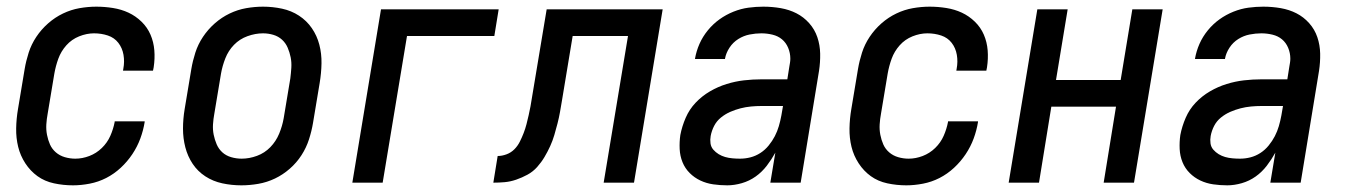

<svg xmlns="http://www.w3.org/2000/svg" viewBox="-20 -548 4040 576"><path d="M199 8Q170 8 142 2Q114 -4 92.5 -19.5Q71 -35 56 -58Q41 -81 34.5 -107.5Q28 -134 28.5 -163Q29 -192 34 -221L54 -341Q58 -365 66 -390Q74 -415 89 -437.5Q104 -460 124.5 -478Q145 -496 169 -507.5Q193 -519 218.5 -523.5Q244 -528 269 -528Q294 -528 319 -524Q344 -520 365.5 -510Q387 -500 404.5 -483Q422 -466 431.5 -444Q441 -422 443 -397Q445 -372 441 -346L439 -336H349L350 -342Q354 -363 350.5 -383.5Q347 -404 335 -419.5Q323 -435 303.5 -441.5Q284 -448 262 -448Q240 -448 217.5 -439Q195 -430 179 -412Q163 -394 155 -372Q147 -350 143 -327L123 -207Q120 -191 119 -175Q118 -159 121 -143.5Q124 -128 130 -114.5Q136 -101 147.5 -91Q159 -81 174.5 -76.5Q190 -72 206 -72Q227 -72 248 -80Q269 -88 285.5 -104Q302 -120 311 -140.5Q320 -161 324 -182V-184H414V-182Q410 -157 401 -132.5Q392 -108 377 -85.5Q362 -63 342 -44.5Q322 -26 298.5 -14Q275 -2 249 3Q223 8 199 8Z M704 8Q675 8 647 2Q619 -4 596 -19Q573 -34 558 -56.5Q543 -79 536 -106Q529 -133 529 -162Q529 -191 534 -221L554 -341Q558 -365 566 -390Q574 -415 589 -437.5Q604 -460 624.5 -478Q645 -496 669 -507.5Q693 -519 718.5 -523.5Q744 -528 769 -528Q798 -528 826 -522Q854 -516 877 -501Q900 -486 915.5 -463.5Q931 -441 938 -414Q945 -387 944.5 -358Q944 -329 939 -299L919 -179Q915 -155 907 -130Q899 -105 884.5 -82.5Q870 -60 849.5 -42Q829 -24 805 -12.5Q781 -1 755 3.5Q729 8 704 8ZM705 -72Q728 -72 751 -80.5Q774 -89 791 -106.5Q808 -124 817.5 -147Q827 -170 831 -193L851 -313Q853 -329 854 -345Q855 -361 852 -376Q849 -391 843 -405Q837 -419 826 -429Q815 -439 800 -443.5Q785 -448 769 -448Q746 -448 722.5 -439.5Q699 -431 682 -413.5Q665 -396 656 -373Q647 -350 643 -327L623 -207Q620 -191 619 -175Q618 -159 621 -144Q624 -129 630 -115Q636 -101 647 -91Q658 -81 673.5 -76.5Q689 -72 705 -72Z M1037 0 1123 -520H1476L1463 -440H1201L1128 0Z M1460 0 1473 -80Q1486 -80 1499.5 -85Q1513 -90 1523 -100Q1533 -110 1539.5 -123Q1546 -136 1551 -149Q1556 -162 1559.5 -175.5Q1563 -189 1566 -202.5Q1569 -216 1571.5 -229Q1574 -242 1576 -256L1620 -520H1968L1882 0H1791L1864 -440H1698L1666 -247Q1663 -229 1660 -212Q1657 -195 1652.5 -177.5Q1648 -160 1643 -143Q1638 -126 1630.5 -109.5Q1623 -93 1613.5 -77Q1604 -61 1591.5 -47Q1579 -33 1562.5 -24Q1546 -15 1528.5 -9Q1511 -3 1494 -1.5Q1477 0 1460 0Z M2162 8Q2140 8 2119.5 5Q2099 2 2081 -6.5Q2063 -15 2049 -29Q2035 -43 2027.5 -61.5Q2020 -80 2019 -101Q2018 -122 2021 -143Q2026 -169 2037 -194.5Q2048 -220 2067 -240Q2086 -260 2110 -274Q2134 -288 2160 -296Q2186 -304 2212 -307Q2238 -310 2264 -310H2342L2348 -348Q2349 -354 2350 -360Q2351 -366 2351 -372Q2351 -389 2344.5 -404.5Q2338 -420 2326 -430Q2314 -440 2297.5 -444Q2281 -448 2264 -448Q2247 -448 2229 -444.5Q2211 -441 2195 -431Q2179 -421 2168.5 -405Q2158 -389 2155 -372V-371H2065V-372Q2069 -395 2078.5 -416.5Q2088 -438 2103.5 -457Q2119 -476 2138.5 -490Q2158 -504 2180.5 -513Q2203 -522 2225.5 -525Q2248 -528 2270 -528Q2297 -528 2322.5 -523.5Q2348 -519 2369.5 -508Q2391 -497 2407.5 -478.5Q2424 -460 2432 -436.5Q2440 -413 2440.5 -387Q2441 -361 2437 -335L2382 0H2291L2306 -90Q2295 -70 2280.5 -51Q2266 -32 2247 -18.5Q2228 -5 2205.5 1.5Q2183 8 2162 8ZM2200 -72Q2216 -72 2231.5 -76Q2247 -80 2261 -89Q2275 -98 2286 -111.5Q2297 -125 2304.5 -139.5Q2312 -154 2316.5 -169.5Q2321 -185 2324 -201L2329 -230H2264Q2249 -230 2233 -228.5Q2217 -227 2201.5 -223Q2186 -219 2171 -212.5Q2156 -206 2143 -195.5Q2130 -185 2122.5 -170.5Q2115 -156 2112 -140Q2110 -129 2111.5 -118Q2113 -107 2120 -99Q2127 -91 2136 -85.5Q2145 -80 2155.5 -77Q2166 -74 2177.5 -73Q2189 -72 2200 -72Z M2699 8Q2670 8 2642 2Q2614 -4 2592.5 -19.5Q2571 -35 2556 -58Q2541 -81 2534.5 -107.5Q2528 -134 2528.5 -163Q2529 -192 2534 -221L2554 -341Q2558 -365 2566 -390Q2574 -415 2589 -437.5Q2604 -460 2624.5 -478Q2645 -496 2669 -507.5Q2693 -519 2718.5 -523.5Q2744 -528 2769 -528Q2794 -528 2819 -524Q2844 -520 2865.5 -510Q2887 -500 2904.5 -483Q2922 -466 2931.5 -444Q2941 -422 2943 -397Q2945 -372 2941 -346L2939 -336H2849L2850 -342Q2854 -363 2850.5 -383.5Q2847 -404 2835 -419.5Q2823 -435 2803.5 -441.5Q2784 -448 2762 -448Q2740 -448 2717.5 -439Q2695 -430 2679 -412Q2663 -394 2655 -372Q2647 -350 2643 -327L2623 -207Q2620 -191 2619 -175Q2618 -159 2621 -143.5Q2624 -128 2630 -114.5Q2636 -101 2647.5 -91Q2659 -81 2674.5 -76.5Q2690 -72 2706 -72Q2727 -72 2748 -80Q2769 -88 2785.5 -104Q2802 -120 2811 -140.5Q2820 -161 2824 -182V-184H2914V-182Q2910 -157 2901 -132.5Q2892 -108 2877 -85.5Q2862 -63 2842 -44.5Q2822 -26 2798.5 -14Q2775 -2 2749 3Q2723 8 2699 8Z M3006 0 3092 -520H3183L3148 -308H3342L3377 -520H3468L3382 0H3291L3328 -228H3134L3097 0Z M3662 8Q3640 8 3619.5 5Q3599 2 3581 -6.5Q3563 -15 3549 -29Q3535 -43 3527.5 -61.5Q3520 -80 3519 -101Q3518 -122 3521 -143Q3526 -169 3537 -194.5Q3548 -220 3567 -240Q3586 -260 3610 -274Q3634 -288 3660 -296Q3686 -304 3712 -307Q3738 -310 3764 -310H3842L3848 -348Q3849 -354 3850 -360Q3851 -366 3851 -372Q3851 -389 3844.5 -404.5Q3838 -420 3826 -430Q3814 -440 3797.5 -444Q3781 -448 3764 -448Q3747 -448 3729 -444.5Q3711 -441 3695 -431Q3679 -421 3668.5 -405Q3658 -389 3655 -372V-371H3565V-372Q3569 -395 3578.5 -416.5Q3588 -438 3603.5 -457Q3619 -476 3638.5 -490Q3658 -504 3680.5 -513Q3703 -522 3725.5 -525Q3748 -528 3770 -528Q3797 -528 3822.5 -523.5Q3848 -519 3869.5 -508Q3891 -497 3907.5 -478.5Q3924 -460 3932 -436.5Q3940 -413 3940.5 -387Q3941 -361 3937 -335L3882 0H3791L3806 -90Q3795 -70 3780.5 -51Q3766 -32 3747 -18.5Q3728 -5 3705.5 1.5Q3683 8 3662 8ZM3700 -72Q3716 -72 3731.5 -76Q3747 -80 3761 -89Q3775 -98 3786 -111.5Q3797 -125 3804.5 -139.5Q3812 -154 3816.5 -169.5Q3821 -185 3824 -201L3829 -230H3764Q3749 -230 3733 -228.5Q3717 -227 3701.5 -223Q3686 -219 3671 -212.5Q3656 -206 3643 -195.5Q3630 -185 3622.5 -170.5Q3615 -156 3612 -140Q3610 -129 3611.5 -118Q3613 -107 3620 -99Q3627 -91 3636 -85.5Q3645 -80 3655.5 -77Q3666 -74 3677.5 -73Q3689 -72 3700 -72Z"/></svg>

Font: Iosevka Term Curly Md Obl
Style: Regular
Weight: 500
Italic angle: -9°
Designer: Belleve Invis
Foundry: Belleve Invis
Version: Version 32.3.0